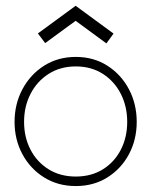

<svg xmlns="http://www.w3.org/2000/svg" viewBox="-20 -614 529 646"><path d="M235 12Q175 12 128.5 -17Q82 -46 55.5 -95Q29 -144 29 -204Q29 -264 55.5 -313.8Q82 -363.5 128.5 -393Q175 -422.5 235 -422.5Q295 -422.5 341.2 -393Q387.5 -363.5 413.8 -313.8Q440 -264 440 -204Q440 -144 413.8 -95Q387.5 -46 341.2 -17Q295 12 235 12ZM235 -20Q287 -20 326 -44.2Q365 -68.5 386.5 -110.2Q408 -152 408 -204Q408 -256 386.5 -298.2Q365 -340.5 326 -365.5Q287 -390.5 235 -390.5Q183 -390.5 143.8 -365.5Q104.5 -340.5 82.8 -298.2Q61 -256 61 -204Q61 -152 82.8 -110.2Q104.5 -68.5 143.8 -44.2Q183 -20 235 -20ZM338 -468 234.5 -544 132 -469 107.5 -501.5 234.5 -594.5 362 -501Z"/></svg>

Font: League Spartan Thin Thin
Style: Regular
Weight: 250
Version: Version 2.002